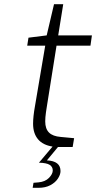

<svg xmlns="http://www.w3.org/2000/svg" viewBox="-20 -702 459 917"><path d="M204 -195Q203 -190 199.5 -165.5Q196 -141 196 -122Q196 -87 214 -69Q232 -51 270 -48L334 -42L327 0H264H257L204 64Q269 67 269 115Q269 132 256.5 151Q244 170 220.5 182.5Q197 195 164 195H136L140 171L164 169Q196 166 214 147.5Q232 129 232 112Q232 95 217.5 85.5Q203 76 166 75L231 -2Q185 -9 161.5 -37Q138 -65 138 -111Q138 -145 147 -195L196 -484H110L116 -522L203 -533L238 -682H282L258 -533H419L412 -484H250Z"/></svg>

Font: Exo Light
Style: Italic
Weight: 300
Italic angle: -9°
Designer: Natanael Gama
Foundry: Natanael Gama
Version: Version 1.500; ttfautohint (v1.6)